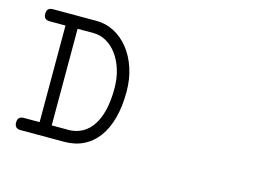

<svg xmlns="http://www.w3.org/2000/svg" viewBox="-86 -788 1376 973"><g transform="rotate(15 602.0 -301.0)"><path d="M82.5 -554.2Q50.8 -554.2 50.8 -585.9Q50.8 -617.7 82.5 -617.7H312Q361.3 -617.7 404.8 -594.7Q448.2 -571.8 481 -530.8Q513.7 -489.7 532.5 -433.3Q551.3 -377 551.3 -309.6Q551.3 -231.9 534.9 -171.4Q518.6 -110.8 487.8 -69.1Q457 -27.3 412.6 -5.4Q368.2 16.6 312 16.6H82.5Q50.8 16.6 50.8 -15.1Q50.8 -47.4 82.5 -47.4H165.5V-554.2ZM312 -554.2H229V-47.4H312Q312.5 -46.9 313 -46.9H314.5Q356.9 -47.4 389.2 -65.2Q421.4 -83 443.4 -116.7Q465.3 -150.4 476.6 -199Q487.8 -247.6 487.8 -309.6Q487.8 -362.8 474.1 -407.5Q460.4 -452.1 436.5 -484.9Q412.6 -517.6 380.6 -535.9Q348.6 -554.2 312 -554.2Z"/></g></svg>

Font: Erica Type
Style: Italic
Weight: 400
Monospace: yes
Designer: Peter Wiegel
Foundry: Peter Wiegel
Version: Version 1.000 2010 initial release